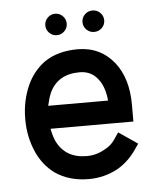

<svg xmlns="http://www.w3.org/2000/svg" viewBox="-44 -568 497 607"><g transform="rotate(-5 204.5 -265.0)"><path d="M129 -472Q139 -462 153 -462Q167 -462 177 -472Q187 -482 187 -496Q187 -510 177 -520Q167 -530 153 -530Q139 -530 129 -520Q119 -510 119 -496Q119 -482 129 -472ZM247 -472Q257 -462 271.5 -462Q286 -462 296 -472Q306 -482 306 -496Q306 -510 296 -520Q286 -530 271.5 -530Q257 -530 247 -520Q237 -510 237 -496Q237 -482 247 -472ZM214 0Q263 0 306 -23Q340 -43 363 -75L379 -98L319 -139L304 -117Q291 -98 270 -88Q244 -73 214 -73Q145 -73 118 -131Q111 -148 107 -169H370V-223Q370 -306 330 -357Q286 -412 214 -412Q150 -412 107 -382Q71 -355 52 -313Q30 -264 30 -206Q30 -149 52 -100Q71 -58 107 -31Q152 0 214 0ZM296 -242H106Q111 -265 118 -282Q144 -339 214 -339Q251 -339 272 -311Q292 -286 296 -242Z"/></g></svg>

Font: Venice Serif Bold
Style: Regular
Weight: 700
Designer: Bruno Pierini
Foundry: Unio | Creative Solutions
Version: Version 1.000;PS 001.000;hotconv 1.0.70;makeotf.lib2.5.58329